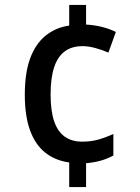

<svg xmlns="http://www.w3.org/2000/svg" viewBox="-20 -744 564 774"><path d="M327 -645Q362 -643 393 -635Q424 -627 447 -615L417 -532Q392 -543 364 -550.5Q336 -558 313 -558Q269 -558 240.5 -536.5Q212 -515 198 -472Q184 -429 184 -363Q184 -298 198 -256Q212 -214 240.5 -193.5Q269 -173 311 -173Q347 -173 377 -181.5Q407 -190 437 -204V-117Q413 -104 386.5 -96.5Q360 -89 327 -86V10H259V-89Q202 -97 162 -129Q122 -161 101 -219Q80 -277 80 -362Q80 -450 101.5 -508.5Q123 -567 163.5 -600Q204 -633 259 -641V-724H327Z"/></svg>

Font: Noto Sans Hebrew SemiCondensed Medium
Style: Regular
Weight: 500
Width: 4
Designer: Monotype Design Team
Foundry: Monotype Imaging Inc.
Version: Version 2.003